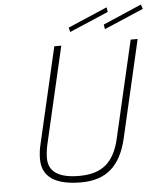

<svg xmlns="http://www.w3.org/2000/svg" viewBox="-59 -927 831 987"><g transform="rotate(-5 356.5 -433.5)"><path d="M510 -765 506 -789 705 -875 713 -852ZM331 -766 325 -789 528 -876 532 -852ZM155 -130Q155 -25 313 -25Q403 -25 452 -67.5Q501 -110 521 -198L637 -700H673L557 -197Q533 -93 475.5 -42Q418 9 320 9Q119 9 119 -129Q119 -167 129 -207L243 -700H279L165 -207Q155 -165 155 -130Z"/></g></svg>

Font: TitilliumWebThinItalic
Style: Thin Italic
Weight: 200
Italic angle: -13°
Version: Version 1.001;PS 57.000;hotconv 1.0.70;makeotf.lib2.5.55311